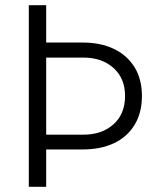

<svg xmlns="http://www.w3.org/2000/svg" viewBox="-20 -720 612 740"><path d="M123 -144V-201H302Q373 -201 417.5 -241Q462 -281 462 -350Q462 -418 417.5 -458Q373 -498 302 -498H123V-556H299Q368 -556 419 -531.5Q470 -507 498.5 -461Q527 -415 527 -350Q527 -285 498.5 -238.5Q470 -192 419 -168Q368 -144 299 -144ZM91 0V-700H158V0Z"/></svg>

Font: SUSE Light
Style: Regular
Weight: 300
Designer: Rene Bieder
Foundry: SUSE
Version: Version 1.000